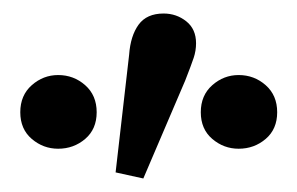

<svg xmlns="http://www.w3.org/2000/svg" viewBox="-20 -817 440 284"><path d="M66 -597Q44 -597 27 -611.5Q10 -626 10 -651Q10 -676 27 -691Q44 -706 66 -706Q89 -706 106 -691Q123 -676 123 -651Q123 -626 106 -611.5Q89 -597 66 -597ZM192 -553 151 -562 171 -736Q173 -764 185 -780.5Q197 -797 222 -797Q241 -797 255.5 -785.5Q270 -774 270 -753Q270 -742 266.5 -731.5Q263 -721 254 -698ZM333 -597Q311 -597 294 -611.5Q277 -626 277 -651Q277 -676 294 -691Q311 -706 333 -706Q356 -706 373 -691Q390 -676 390 -651Q390 -626 373 -611.5Q356 -597 333 -597Z"/></svg>

Font: Source Serif Pro SemiBold
Style: Regular
Weight: 600
Designer: Frank Grießhammer
Foundry: Adobe Systems Incorporated
Version: Version 3.001;hotconv 1.0.111;makeotfexe 2.5.65597